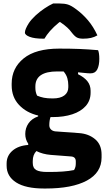

<svg xmlns="http://www.w3.org/2000/svg" viewBox="-20 -832 640 1102"><path d="M125 -63Q125 -97 143.5 -124Q162 -151 199 -164V-169Q131 -185 89 -230Q47 -275 47 -342V-352Q47 -441 116 -497Q185 -553 320 -553Q385 -553 435.5 -551Q486 -549 543 -544Q550 -527 550 -494Q550 -457 538.5 -434Q527 -411 500 -411Q485 -411 468 -413Q451 -415 428 -417V-406Q463 -389 481.5 -366Q500 -343 500 -311V-300Q500 -255 472 -223.5Q444 -192 395 -176Q346 -160 283 -160Q276 -160 270 -160Q263 -141 263 -113Q263 -99 272 -89.5Q281 -80 297 -78L435 -68Q489 -64 526 -33Q563 -2 563 55V72Q563 159 478.5 204.5Q394 250 242 250H233Q127 250 72.5 215Q18 180 18 119V106Q18 62 51.5 33Q85 4 142 0V-7Q125 -32 125 -63ZM193 -283Q212 -275 232 -271Q252 -267 283 -267Q326 -267 349 -284Q372 -301 372 -331V-343Q372 -363 366.5 -383Q361 -403 345 -422Q328 -422 309 -422Q183 -422 183 -336V-328Q183 -303 193 -283ZM251 155H264Q305 155 340.5 152.5Q376 150 405 144Q411 134 413 125Q415 116 415 106V94Q415 68 388 66L271 57Q224 53 189 35Q168 56 168 92V103Q168 133 188 144Q208 155 251 155ZM285 -812H321Q350 -812 369.5 -806Q389 -800 417 -779Q454 -752 485 -715.5Q516 -679 539 -629Q522 -619 502.5 -614.5Q483 -610 457 -610Q434 -610 421 -617Q408 -624 391 -646Q381 -660 366.5 -673.5Q352 -687 326 -705H321Q287 -677 267 -654Q247 -631 235 -610H229Q178 -610 150.5 -620.5Q123 -631 123 -645Q123 -664 146 -700Q161 -722 185 -744Q209 -766 236 -784Q263 -802 285 -812Z"/></svg>

Font: Recursive Sn Csl St XBd
Style: Regular
Weight: 800
Version: Version 1.085;hotconv 1.1.0;makeotfexe 2.6.0; ttfautohint (v